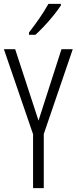

<svg xmlns="http://www.w3.org/2000/svg" viewBox="-20 -967 394 987"><path d="M178 -347 296 -714H354L205 -278V0H150V-277L0 -714H58ZM293 -939Q278 -916 255 -887.5Q232 -859 207 -832.5Q182 -806 162 -788H129V-800Q160 -840 184 -875Q208 -910 229 -947H293Z"/></svg>

Font: Noto Sans Sinhala ExtraCondensed Light
Style: Regular
Weight: 300
Width: 2
Designer: Jelle Bosma - Monotype Design Team
Foundry: Monotype Imaging Inc.
Version: Version 2.006; ttfautohint (v1.8.4.7-5d5b)